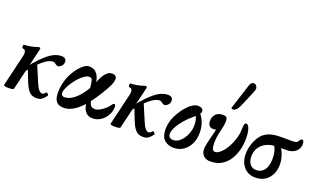

<svg xmlns="http://www.w3.org/2000/svg" viewBox="-80 -1262 2906 1746"><g transform="rotate(20 1372.5 -389.0)"><path d="M54 13Q8 13 8 0L79 -299Q81 -305 82.5 -314Q84 -323 84 -333Q84 -370 53 -370Q49 -370 47.5 -379Q46 -388 47.5 -396.5Q49 -405 53 -405Q79 -405 112.5 -411Q146 -417 174 -427Q182 -430 185.5 -430.5Q189 -431 193 -431Q204 -431 204 -422Q204 -421 204 -417Q204 -413 202 -408L105 0Q103 8 88.5 10.5Q74 13 54 13ZM97 -120 79 -140Q136 -218 182.5 -272Q229 -326 268 -360Q307 -394 342 -409.5Q377 -425 410 -425Q458 -425 458 -384Q458 -359 440.5 -343Q423 -327 409 -327Q402 -327 395.5 -330.5Q389 -334 382 -339Q369 -351 353 -351Q328 -351 291.5 -328Q255 -305 207 -254Q159 -203 97 -120ZM322 13Q302 13 282.5 5.5Q263 -2 244 -25.5Q225 -49 205 -98L156 -224L224 -285L294 -120Q311 -78 327.5 -61Q344 -44 358 -44Q374 -44 392 -66Q395 -70 401.5 -65.5Q408 -61 413 -53.5Q418 -46 414 -41Q395 -16 376.5 -1.5Q358 13 322 13Z M587 11Q561 11 539.5 2Q518 -7 505 -32.5Q492 -58 492 -107Q492 -139 498 -171.5Q504 -204 513 -232Q524 -265 542.5 -298.5Q561 -332 584.5 -360.5Q608 -389 632.5 -406Q657 -423 680 -423Q727 -423 753.5 -391Q780 -359 787 -305Q790 -285 790.5 -256.5Q791 -228 792.5 -199Q794 -170 797 -149Q804 -105 818 -90Q832 -75 860 -75Q881 -75 906.5 -89.5Q932 -104 954.5 -124.5Q977 -145 988 -162Q995 -173 1000 -176.5Q1005 -180 1011 -180Q1023 -180 1023 -150Q1023 -124 1012 -95.5Q1001 -67 980 -43Q959 -19 930 -4Q901 11 865 11Q825 11 801 -14.5Q777 -40 769 -84Q769 -87 768 -92.5Q767 -98 766.5 -103Q766 -108 765 -110Q758 -193 753.5 -238.5Q749 -284 744 -304.5Q739 -325 731.5 -329.5Q724 -334 711 -334Q691 -334 666.5 -317.5Q642 -301 618 -275Q594 -249 574 -219Q554 -189 541.5 -161Q529 -133 529 -114Q529 -98 538.5 -90Q548 -82 559 -82Q601 -82 643.5 -112Q686 -142 725 -197.5Q764 -253 794 -328Q806 -358 821.5 -381.5Q837 -405 856 -419Q875 -433 897 -433Q942 -433 942 -394Q942 -375 933 -350.5Q924 -326 904 -291Q871 -232 834 -177.5Q797 -123 757 -80.5Q717 -38 674 -13.5Q631 11 587 11Z M1085 13Q1039 13 1039 0L1110 -299Q1112 -305 1113.5 -314Q1115 -323 1115 -333Q1115 -370 1084 -370Q1080 -370 1078.5 -379Q1077 -388 1078.5 -396.5Q1080 -405 1084 -405Q1110 -405 1143.5 -411Q1177 -417 1205 -427Q1213 -430 1216.5 -430.5Q1220 -431 1224 -431Q1235 -431 1235 -422Q1235 -421 1235 -417Q1235 -413 1233 -408L1136 0Q1134 8 1119.5 10.5Q1105 13 1085 13ZM1128 -120 1110 -140Q1167 -218 1213.5 -272Q1260 -326 1299 -360Q1338 -394 1373 -409.5Q1408 -425 1441 -425Q1489 -425 1489 -384Q1489 -359 1471.5 -343Q1454 -327 1440 -327Q1433 -327 1426.5 -330.5Q1420 -334 1413 -339Q1400 -351 1384 -351Q1359 -351 1322.5 -328Q1286 -305 1238 -254Q1190 -203 1128 -120ZM1353 13Q1333 13 1313.5 5.5Q1294 -2 1275 -25.5Q1256 -49 1236 -98L1187 -224L1255 -285L1325 -120Q1342 -78 1358.5 -61Q1375 -44 1389 -44Q1405 -44 1423 -66Q1426 -70 1432.5 -65.5Q1439 -61 1444 -53.5Q1449 -46 1445 -41Q1426 -16 1407.5 -1.5Q1389 13 1353 13Z M1652 11Q1596 11 1560.5 -21Q1525 -53 1525 -126Q1525 -158 1533 -190.5Q1541 -223 1554 -251Q1570 -284 1591 -315Q1612 -346 1636 -371Q1660 -396 1685 -410.5Q1710 -425 1734 -425Q1754 -425 1768.5 -416Q1783 -407 1783 -388Q1783 -375 1770 -358.5Q1757 -342 1726 -316Q1685 -283 1650.5 -242.5Q1616 -202 1596 -164Q1576 -126 1576 -98Q1576 -77 1588.5 -65.5Q1601 -54 1623 -54Q1657 -54 1688.5 -81.5Q1720 -109 1740 -154Q1760 -199 1760 -249Q1760 -275 1753.5 -301Q1747 -327 1736 -344L1764 -375Q1829 -304 1829 -197Q1829 -137 1806 -90Q1783 -43 1743 -16Q1703 11 1652 11Z M2005 13Q1965 13 1940.5 -10.5Q1916 -34 1916 -75Q1916 -94 1921 -119.5Q1926 -145 1936 -183Q1946 -218 1953 -251Q1960 -284 1961 -304L1987 -290Q1971 -282 1957.5 -277.5Q1944 -273 1930 -273Q1906 -273 1892.5 -289Q1879 -305 1879 -333Q1879 -372 1903 -398.5Q1927 -425 1976 -425Q1997 -425 2007 -415Q2017 -405 2017 -382Q2017 -363 2012.5 -335Q2008 -307 2000 -276Q1992 -247 1988 -215Q1984 -183 1984 -157Q1984 -117 1993 -100Q2002 -83 2017 -83Q2042 -83 2070 -108Q2098 -133 2122.5 -175Q2147 -217 2162.5 -267Q2178 -317 2178 -367Q2178 -393 2183 -408Q2188 -423 2198 -423Q2218 -423 2230.5 -386.5Q2243 -350 2243 -293Q2243 -244 2231 -191Q2219 -138 2191.5 -91.5Q2164 -45 2118.5 -16Q2073 13 2005 13ZM2039 -502Q2030 -502 2027 -504Q2024 -506 2024 -510Q2024 -512 2024 -514.5Q2024 -517 2025 -519L2100 -753Q2112 -791 2137 -791Q2155 -791 2164.5 -776.5Q2174 -762 2174 -750Q2174 -745 2169 -729.5Q2164 -714 2151 -684L2103 -571Q2075 -502 2039 -502Z M2440 11Q2372 11 2329.5 -37Q2287 -85 2287 -164Q2287 -193 2293.5 -223Q2300 -253 2311 -281Q2327 -320 2352 -350.5Q2377 -381 2420.5 -398.5Q2464 -416 2533 -416H2644Q2667 -416 2681.5 -420.5Q2696 -425 2700 -436Q2705 -446 2712 -453Q2719 -460 2724 -460Q2745 -460 2745 -422Q2745 -379 2712.5 -350Q2680 -321 2621 -321H2534Q2473 -321 2430.5 -300Q2388 -279 2365.5 -242.5Q2343 -206 2343 -159Q2343 -111 2365.5 -83.5Q2388 -56 2425 -56Q2459 -56 2483 -73.5Q2507 -91 2519.5 -124.5Q2532 -158 2532 -204Q2532 -255 2520 -288Q2508 -321 2491 -345L2550 -348Q2576 -322 2594.5 -273Q2613 -224 2613 -174Q2613 -124 2593 -81.5Q2573 -39 2534.5 -14Q2496 11 2440 11Z"/></g></svg>

Font: Junicode VF
Style: Italic
Weight: 400
Italic angle: -11°
Designer: Peter S. Baker
Version: Version 2.209